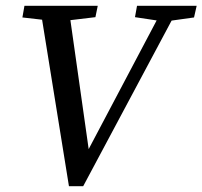

<svg xmlns="http://www.w3.org/2000/svg" viewBox="-20 -633 696 660"><path d="M57 -573 64 -613H316L308 -574L191 -560H171ZM217 7 117 -613H215L290 -84L265 -83L545 -613H597L266 7ZM444 -574 451 -613H656L647 -573L554 -560H537Z"/></svg>

Font: Lisu Bosa Medium
Style: Italic
Weight: 500
Italic angle: -19°
Designer: David Morse, Annie Olsen, Victor Gaultney, Frank Grießhammer (Latin)
Foundry: SIL International
Version: Version 2.000